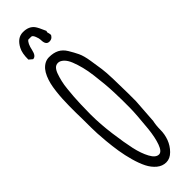

<svg xmlns="http://www.w3.org/2000/svg" viewBox="-330 -954 978 978"><g transform="rotate(-45 158.5 -465.0)"><path d="M26.4 0ZM214.8 -877.9 212.4 -869.6Q216.8 -854.5 216.8 -848.9Q216.8 -843.3 208.7 -835.7Q200.7 -828.1 187 -828.1Q162.1 -828.1 162.1 -865.7Q162.1 -876.5 155 -894Q147.9 -911.6 139.2 -911.6H118.2Q102.5 -900.4 94.2 -860.4Q86.4 -823.7 64.9 -823.7L46.4 -839.4Q45.9 -884.8 59.6 -910.6Q84 -958 126 -958Q168 -958 188 -931.2Q197.3 -918.9 214.8 -877.9ZM284.2 -301.8 275.4 -175.3V-170.9Q269 -143.1 269 -110.8Q269 -78.6 257.8 -48.6Q246.6 -18.6 223.6 4.6Q200.7 27.8 173.3 27.8Q146 27.8 123.5 9.3Q101.1 -9.3 86.4 -38.3Q71.8 -67.4 60.5 -107.7Q49.3 -147.9 43.2 -186.3Q37.1 -224.6 33.2 -267.1Q27.3 -332 27.6 -367.9Q27.8 -403.8 27.3 -429.4Q26.9 -455.1 26.4 -475.6Q26.4 -485.8 26.4 -498.3Q26.4 -510.7 26.4 -524.9Q26.9 -553.7 28.1 -576.7Q29.3 -599.6 32.5 -626.2Q35.6 -652.8 40.5 -673.1Q45.4 -693.4 53.7 -712.9Q62.5 -732.9 73.2 -745.6Q97.7 -773.9 129.4 -773.9Q161.1 -773.9 183.6 -762.5Q206.1 -751 221.4 -725.6Q236.8 -700.2 248.3 -676.3Q259.8 -652.3 266.4 -609.6Q272.9 -566.9 276.9 -540.5Q280.8 -513.7 282.2 -463.9Q284.2 -397 284.2 -359.4ZM76.7 -541Q75.2 -518.6 74.2 -491.2Q73.2 -445.8 72.8 -420.4V-416Q72.8 -349.1 83 -271.7Q93.3 -194.3 104.2 -145Q115.2 -95.7 133.8 -61.3Q152.3 -26.9 175.3 -26.9Q195.3 -26.9 209 -64.5Q222.7 -102.5 228.5 -158.2Q238.3 -257.8 238.5 -298.1Q238.8 -338.4 238.5 -356.9Q238.3 -375.5 237.1 -410.9Q235.8 -446.3 232.9 -477.3Q230 -508.3 225.3 -545.9Q220.7 -583.5 213.1 -612.8Q205.6 -642.1 195.6 -667.7Q185.5 -693.4 170.7 -707.3Q155.8 -721.2 141.1 -721.2Q126.5 -721.2 116.9 -710.9Q107.4 -700.7 100.8 -681.9Q94.2 -663.1 89.1 -641.6Q84 -620.1 81.3 -592Q78.6 -564 76.7 -541Z"/></g></svg>

Font: Amatic
Style: Bold
Weight: 700
Width: 3
Version: Version 2.000; ttfautohint (v0.92-dirty) -l 8 -r 50 -G 50 -x